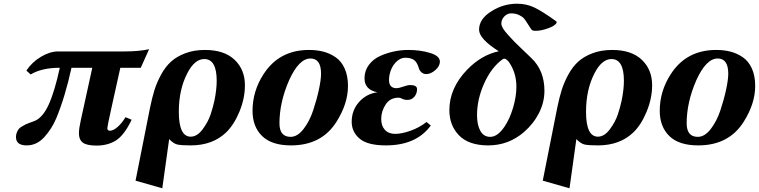

<svg xmlns="http://www.w3.org/2000/svg" viewBox="-20 -771 4087 1034"><path d="M572 -67Q590 -67 613 -87Q636 -107 656 -140L689 -126Q649 -43 605 -15Q561 13 500 13Q447 13 426 -3Q405 -19 405 -53Q405 -78 415 -123L477 -406H365Q331 -250 283 -134Q259 -77 218.5 -32.5Q178 12 124 12Q66 12 66 -33Q66 -47 71 -58.5Q76 -70 81 -76.5Q86 -83 100 -91Q114 -99 119 -101.5Q124 -104 143 -111Q162 -118 165 -119Q210 -137 242 -207Q274 -277 302 -406Q205 -406 145 -370L122 -391Q153 -437 201 -465.5Q249 -494 293 -494H649Q728 -494 783 -506L738 -406H628L579 -185Q558 -90 558 -81Q558 -67 572 -67Z M891 -22 854 243 710 202 788 -191Q799 -245 812 -286.5Q825 -328 848 -370Q871 -412 901.5 -439.5Q932 -467 978.5 -484.5Q1025 -502 1084 -502Q1188 -502 1243.5 -449Q1299 -396 1299 -312Q1299 -242 1270 -171Q1241 -100 1198 -58Q1125 12 1007 12Q954 12 934 7Q914 2 891 -22ZM1135 -230Q1147 -290 1147 -336Q1147 -453 1080 -453Q1029 -453 990 -379Q943 -290 943 -169Q943 -35 1007 -35Q1042 -35 1071.5 -75Q1101 -115 1114 -154Q1127 -193 1135 -230Z M1340 -174Q1340 -280 1399 -371Q1483 -502 1644 -502Q1686 -502 1721 -493Q1756 -484 1787 -463Q1818 -442 1836 -402.5Q1854 -363 1854 -308Q1854 -213 1792 -115Q1712 12 1547 12Q1443 12 1391.5 -38.5Q1340 -89 1340 -174ZM1485 -107Q1485 -34 1545 -34Q1582 -34 1614.5 -76Q1647 -118 1666.5 -176.5Q1686 -235 1697.5 -289Q1709 -343 1709 -374Q1709 -456 1652 -456Q1590 -456 1537 -339Q1485 -220 1485 -107Z M2078 -369Q2075 -356 2075 -340Q2075 -296 2116 -296Q2127 -296 2151.5 -304.5Q2176 -313 2189 -313Q2226 -313 2226 -291Q2226 -267 2211.5 -250Q2197 -233 2176 -233Q2157 -233 2146 -239Q2135 -245 2127 -245Q2081 -245 2057 -208.5Q2033 -172 2033 -130Q2033 -93 2053 -71.5Q2073 -50 2108 -50Q2143 -50 2191 -67Q2239 -84 2277 -114L2300 -95Q2222 12 2058 12Q1959 12 1916.5 -24.5Q1874 -61 1874 -115Q1874 -177 1913.5 -221.5Q1953 -266 2012 -274Q1943 -288 1943 -349Q1943 -390 1966.5 -421.5Q1990 -453 2027 -469.5Q2064 -486 2102.5 -494Q2141 -502 2179 -502Q2243 -502 2296 -486Q2349 -470 2349 -439Q2349 -415 2324.5 -393.5Q2300 -372 2275 -372Q2261 -372 2250 -381.5Q2239 -391 2236 -403Q2226 -437 2209 -448.5Q2192 -460 2163 -460Q2134 -460 2110 -434Q2086 -408 2078 -369Z M2666 -495Q2560 -562 2560 -611Q2560 -669 2626 -710Q2690 -751 2765 -751Q2815 -751 2858 -730.5Q2901 -710 2973 -658Q2978 -656 2978 -650Q2972 -633 2933 -619Q2894 -605 2866 -605Q2847 -605 2843 -611Q2836 -620 2823 -641Q2810 -662 2802 -671.5Q2794 -681 2775.5 -690Q2757 -699 2732 -699Q2712 -699 2696 -682.5Q2680 -666 2680 -644Q2680 -633 2688.5 -618.5Q2697 -604 2717.5 -581.5Q2738 -559 2751 -545.5Q2764 -532 2798 -500Q2832 -468 2842 -458Q2912 -391 2912 -282Q2912 -220 2882.5 -162Q2853 -104 2802 -60Q2719 12 2609 12H2606Q2503 11 2451.5 -42.5Q2400 -96 2400 -178Q2400 -297 2497 -397Q2573 -475 2666 -495ZM2620 -34Q2660 -34 2697 -89Q2725 -130 2743 -190.5Q2761 -251 2761 -304Q2761 -380 2720 -438Q2719 -439 2715 -443.5Q2711 -448 2706 -451.5Q2701 -455 2696 -455Q2691 -455 2687 -452Q2626 -408 2587.5 -322Q2549 -236 2549 -151Q2549 -98 2567 -66Q2585 -34 2620 -34Z M3084 -22 3047 243 2903 202 2981 -191Q2992 -245 3005 -286.5Q3018 -328 3041 -370Q3064 -412 3094.5 -439.5Q3125 -467 3171.5 -484.5Q3218 -502 3277 -502Q3381 -502 3436.5 -449Q3492 -396 3492 -312Q3492 -242 3463 -171Q3434 -100 3391 -58Q3318 12 3200 12Q3147 12 3127 7Q3107 2 3084 -22ZM3328 -230Q3340 -290 3340 -336Q3340 -453 3273 -453Q3222 -453 3183 -379Q3136 -290 3136 -169Q3136 -35 3200 -35Q3235 -35 3264.5 -75Q3294 -115 3307 -154Q3320 -193 3328 -230Z M3533 -174Q3533 -280 3592 -371Q3676 -502 3837 -502Q3879 -502 3914 -493Q3949 -484 3980 -463Q4011 -442 4029 -402.5Q4047 -363 4047 -308Q4047 -213 3985 -115Q3905 12 3740 12Q3636 12 3584.5 -38.5Q3533 -89 3533 -174ZM3678 -107Q3678 -34 3738 -34Q3775 -34 3807.5 -76Q3840 -118 3859.5 -176.5Q3879 -235 3890.5 -289Q3902 -343 3902 -374Q3902 -456 3845 -456Q3783 -456 3730 -339Q3678 -220 3678 -107Z"/></svg>

Font: Lingua Franca
Style: Bold Italic
Weight: 700
Italic angle: -13°
Version: Version 1.19